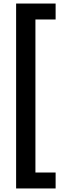

<svg xmlns="http://www.w3.org/2000/svg" viewBox="-20 -820 371 1084"><path d="M71 244V-800H294V-710H180V154H294V244Z"/></svg>

Font: Noto Sans Tamil SemiCondensed SemiBold
Style: Regular
Weight: 600
Width: 4
Designer: Jelle Bosma - Monotype Design Team
Foundry: Monotype Imaging Inc.
Version: Version 2.004; ttfautohint (v1.8.4.7-5d5b)